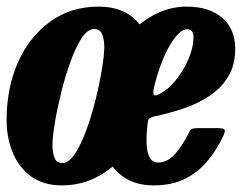

<svg xmlns="http://www.w3.org/2000/svg" viewBox="-20 -550 731 580"><path d="M277.5 -187.5Q277.5 -261.5 299.2 -324Q321 -386.5 358.8 -432.8Q396.5 -479 444.2 -504.5Q492 -530 544 -530Q612.5 -530 651.5 -496Q690.5 -462 690.5 -402.5Q690.5 -353.5 669.5 -318.8Q648.5 -284 613.2 -260.5Q578 -237 534.2 -222.2Q490.5 -207.5 445 -198Q433 -195 429.5 -189.8Q426 -184.5 425 -169Q413.5 -59 457 -59Q486 -59 509 -85Q532 -111 551 -150Q554.5 -158 560 -160.5Q565.5 -163 578.5 -163H636Q654 -163 657.8 -159Q661.5 -155 655 -140.5Q636.5 -100.5 608.8 -66Q581 -31.5 540.8 -10.8Q500.5 10 444 10Q388 10 351 -17Q314 -44 295.8 -88.8Q277.5 -133.5 277.5 -187.5ZM458.5 -264.5Q485.5 -277 509.5 -306Q533.5 -335 548.8 -370.2Q564 -405.5 564.5 -435.5Q565 -461.5 545.5 -461.5Q522 -461.5 494 -414.8Q466 -368 446 -289.5Q442 -274 443.8 -266.2Q445.5 -258.5 458.5 -264.5ZM0 -187.5Q0 -284.5 34.5 -362Q69 -439.5 131.8 -484.8Q194.5 -530 277.5 -530Q359.5 -530 401.5 -476.5Q443.5 -423 443.5 -342Q443.5 -269 422.5 -205.2Q401.5 -141.5 364.2 -93Q327 -44.5 276.5 -17.2Q226 10 167 10Q111 10 74 -17Q37 -44 18.5 -88.8Q0 -133.5 0 -187.5ZM138.5 -112.5Q138.5 -88.5 144.8 -73Q151 -57.5 168.5 -57.5Q188 -57.5 206.8 -86Q225.5 -114.5 241.5 -158.8Q257.5 -203 269.5 -252Q281.5 -301 288.2 -343Q295 -385 295 -407.5Q295 -431 288.5 -446.8Q282 -462.5 264 -462.5Q244.5 -462.5 226 -433.8Q207.5 -405 191.8 -360.5Q176 -316 164 -267Q152 -218 145.2 -176.2Q138.5 -134.5 138.5 -112.5Z"/></svg>

Font: Besley* Condensed
Style: Bold Italic
Weight: 700
Width: 3
Italic angle: -13°
Designer: Owen Earl
Foundry: indestructible type*
Version: Version 3.000; ttfautohint (v1.8.3)